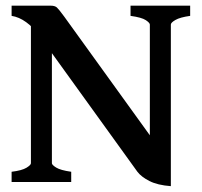

<svg xmlns="http://www.w3.org/2000/svg" viewBox="-20 -635 704 670"><path d="M643.6 -579.6Q608.4 -574.7 592.3 -565.4Q576.2 -556.2 576.2 -549.3V-15.6L502.9 -34.7V-549.3Q502.9 -555.2 488.8 -564.7Q474.6 -574.2 435.5 -579.6V-615.2H643.6ZM576.2 14.6Q529.8 11.2 501.2 -3.4Q472.7 -18.1 459.5 -35.6L116.2 -511.7Q96.2 -539.6 71.3 -557.6Q46.4 -575.7 20.5 -579.6V-615.2H157.2Q171.4 -615.2 178.5 -608.9Q185.5 -602.5 204.1 -577.1L511.2 -151.4Q516.1 -144.5 526.9 -131.1Q537.6 -117.7 548.8 -103.5Q560.1 -89.4 568.1 -79.3Q576.2 -69.3 576.2 -69.3ZM20.5 0V-35.6Q56.6 -40 72.3 -49.6Q87.9 -59.1 87.9 -65.4V-569.3L161.1 -596.2V-65.4Q161.1 -59.6 176 -50.3Q190.9 -41 228.5 -35.6V0Z"/></svg>

Font: Gentium Plus
Style: Bold
Weight: 700
Designer: Victor Gaultney, Annie Olsen, Iska Routamaa, Becca Hirsbrunner
Foundry: SIL International
Version: Version 6.101